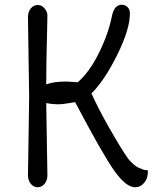

<svg xmlns="http://www.w3.org/2000/svg" viewBox="-20 -780 658 810"><path d="M175 -345 180 -41Q180 -19 168 -4.5Q156 10 139 10Q122 10 110 -4.5Q98 -19 98 -41L103 -372L98 -708Q98 -730 110 -744.5Q122 -759 139 -759Q156 -759 168 -744.5Q180 -730 180 -715.5Q180 -701 179 -663Q175 -511 175 -424Q205 -436 261 -436Q263 -436 308 -433Q357 -475 397.5 -557Q438 -639 453 -716Q463 -760 494 -760Q508 -760 518 -750Q528 -740 528 -723Q528 -656 474 -547.5Q420 -439 366 -386Q393 -324 444 -235Q495 -146 521 -110Q545 -81 566.5 -71.5Q588 -62 596 -62.5Q604 -63 604 -57Q604 -28 588.5 -9Q573 10 550 10Q512 10 463 -58.5Q414 -127 297 -349Q248 -340 224 -340Q200 -340 175 -345Z"/></svg>

Font: Delius
Style: Regular
Weight: 400
Designer: Natalia Raices
Foundry: Natalia Raices
Version: Version 1.001